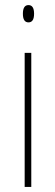

<svg xmlns="http://www.w3.org/2000/svg" viewBox="-20 -735 217 755"><path d="M92 -647Q70 -647 70 -681Q70 -715 92 -715Q114 -715 114 -681Q114 -647 92 -647ZM77 0V-527H103V0Z"/></svg>

Font: Noto Sans ExtraCondensed Thin
Style: Regular
Weight: 100
Width: 2
Designer: Monotype Design Team
Foundry: Monotype Imaging Inc.
Version: Version 2.013; ttfautohint (v1.8.4.7-5d5b)